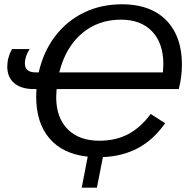

<svg xmlns="http://www.w3.org/2000/svg" viewBox="-20 -718 890 889"><path d="M242.2 -305.7 240.2 -268.1Q240.2 -173.3 293.2 -119.9Q346.2 -66.4 439.5 -66.4Q516.6 -66.4 574.2 -97.2Q631.8 -127.9 677.7 -190.4L744.6 -147.5Q689.9 -69.8 618.4 -32Q546.9 5.9 456.5 9.3L428.7 150.9H358.4L386.2 7.3Q271 -4.9 209.2 -76.9Q147.5 -148.9 147.5 -271L148.9 -305.7H135.7Q78.1 -305.7 45.9 -333Q13.7 -360.4 13.7 -409.2Q13.7 -452.1 35.6 -490.7H117.2Q95.2 -456.5 95.2 -424.8Q95.2 -382.8 145 -382.8H159.2Q181.6 -480.5 236.1 -551.3Q290.5 -622.1 369.6 -660.2Q448.7 -698.2 545.4 -698.2Q655.8 -698.2 725.6 -645.5Q772.5 -609.9 797.4 -552.7Q822.3 -495.6 822.3 -418.5Q822.3 -389.6 818.6 -361.3Q814.9 -333 807.6 -305.7ZM540 -627Q433.6 -627 358.4 -562.5Q283.2 -498 254.4 -382.8H734.4L736.3 -420.9Q736.3 -518.1 684.3 -572.5Q632.3 -627 540 -627Z"/></svg>

Font: Arimo
Style: Italic
Weight: 400
Italic angle: -12°
Designer: Steve Matteson
Foundry: Monotype Imaging Inc.
Version: Version 1.33